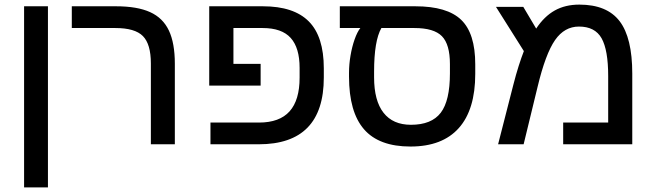

<svg xmlns="http://www.w3.org/2000/svg" viewBox="-20 -629 2856 837"><path d="M189 -601.6V188H85V-601.6Z M742.2 -351.1V0H637.7V-352.1Q637.7 -436.5 603 -471.7Q568.4 -506.8 482.9 -506.8H293V-601.6H485.8Q578.1 -601.6 634.3 -576.2Q690.4 -550.8 716.3 -495.8Q742.2 -440.9 742.2 -351.1Z M1286.1 -333Q1286.1 -420.4 1247.3 -463.6Q1208.5 -506.8 1125 -506.8H997.6V-350.6H1116.2V-255.9H892.1V-601.6H1126Q1260.7 -601.6 1326.2 -535.6Q1391.6 -469.7 1391.6 -331.1V-291Q1391.6 0 1107.9 0H897.5V-94.7H1108.9Q1198.7 -94.7 1242.4 -143.6Q1286.1 -192.4 1286.1 -290.5Z M1501.5 -311.5Q1501.5 -348.6 1508.1 -387Q1514.6 -425.3 1525.9 -457.3Q1537.1 -489.3 1550.8 -506.8H1461.4V-601.6H1790.5Q1929.2 -601.6 1990.5 -542.5Q2051.8 -483.4 2051.8 -348.6V-307.1Q2051.8 -150.9 1980 -70.6Q1908.2 9.8 1769.5 9.8Q1632.3 9.8 1566.9 -65.4Q1501.5 -140.6 1501.5 -294.9ZM1642.6 -506.8Q1610.8 -451.2 1610.8 -316.4V-292Q1610.8 -189.9 1651.9 -137.5Q1692.9 -85 1771.5 -85Q1861.3 -85 1901.4 -137.5Q1941.4 -189.9 1941.4 -309.1V-349.6Q1941.4 -435.5 1906.5 -471.2Q1871.6 -506.8 1786.6 -506.8Z M2505.4 -608.9Q2626 -608.9 2681.2 -536.6Q2736.3 -464.4 2736.3 -308.1V0H2435.1V-94.7H2631.3V-297.4Q2631.3 -411.1 2602.5 -462.2Q2573.7 -513.2 2503.9 -513.2Q2440.9 -513.2 2399.9 -454.6Q2357.9 -394.5 2323.2 -249L2262.7 0H2151.4L2217.8 -259.3Q2229.5 -305.2 2241.2 -341.8Q2252.9 -378.4 2263.7 -406.2L2142.1 -599.1H2261.2L2317.4 -504.4Q2352.5 -557.6 2398.4 -583.3Q2444.3 -608.9 2505.4 -608.9Z"/></svg>

Font: Arimo Medium
Style: Regular
Weight: 500
Designer: Steve Matteson
Foundry: Monotype Imaging Inc.
Version: Version 1.33